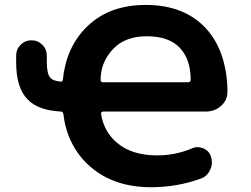

<svg xmlns="http://www.w3.org/2000/svg" viewBox="-20 -785 1040 795"><path d="M605.5 -9.8Q528.3 -9.8 465.3 -31.2Q402.3 -52.7 353 -95.7Q303.7 -138.7 275.4 -197.3Q250 -249 242.2 -313.5Q240.2 -323.2 231.4 -323.2Q137.7 -328.1 94.7 -373Q46.9 -420.9 46.9 -526.4V-554.7Q46.9 -581.1 65.4 -599.6Q84 -618.2 110.4 -618.2Q136.7 -618.2 155.3 -599.6Q173.8 -581.1 173.8 -554.7V-530.3Q173.8 -478.5 188.5 -462.9Q200.2 -450.2 229.5 -447.3Q238.3 -445.3 240.2 -455.1Q247.1 -521.5 270.5 -574.2Q296.9 -633.8 343.3 -677.7Q389.6 -721.7 449.7 -743.2Q509.8 -764.6 584 -764.6Q663.1 -764.6 725.6 -740.2Q788.1 -715.8 833 -667Q877.9 -618.2 900.4 -548.8Q921.9 -479.5 921.9 -405.3Q921.9 -371.1 896.5 -347.7Q870.1 -323.2 833 -323.2H407.2Q403.3 -323.2 400.4 -320.3Q397.5 -317.4 398.4 -313.5Q410.2 -239.3 464.8 -193.4Q526.4 -141.6 630.9 -141.6Q705.1 -141.6 773.4 -169.9Q786.1 -175.8 797.9 -175.8Q809.6 -175.8 821.3 -170.9Q845.7 -161.1 853.5 -136.7Q857.4 -125 857.4 -113.3Q857.4 -97.7 850.6 -83Q838.9 -55.7 812.5 -45.9Q713.9 -9.8 605.5 -9.8ZM759.8 -444.3Q763.7 -444.3 766.6 -447.3Q769.5 -450.2 769.5 -454.1Q769.5 -539.1 724.6 -586.9Q679.7 -634.8 586.9 -634.8Q499 -634.8 449.2 -583Q396.5 -528.3 396.5 -453.1Q396.5 -450.2 399.4 -447.3Q401.4 -444.3 405.3 -444.3Z"/></svg>

Font: Rounded-X Mgen+ 2m bold
Style: Bold
Weight: 700
Designer: [Source Han Sans]
Ryoko NISHIZUKA  (kana & ideographs); Paul D. Hunt (Latin, Greek & Cyrillic); Wenlong ZHANG  (bopomofo
Version: Version 1.059.20150602